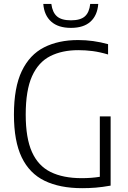

<svg xmlns="http://www.w3.org/2000/svg" viewBox="-20 -953 654 978"><path d="M398.5 5.5Q285 5.5 207.5 -32Q130 -69.5 90.5 -151.8Q51 -234 51 -369Q51 -507.5 91 -591Q131 -674.5 204.5 -711.8Q278 -749 378 -749Q455 -749 530.5 -728V-675.5Q488.5 -688 452 -692.8Q415.5 -697.5 379 -697.5Q296 -697.5 235.8 -667Q175.5 -636.5 143.2 -564.8Q111 -493 111 -369Q111 -249.5 142.8 -178.8Q174.5 -108 238 -76.8Q301.5 -45.5 396 -45.5Q446.5 -45.5 488.5 -52.5V-360H543.5V-7.5Q501.5 0 467.5 2.8Q433.5 5.5 398.5 5.5ZM341.5 -811Q276.5 -811 240.8 -843Q205 -875 200.5 -933H241.5Q247 -890 270 -869.8Q293 -849.5 341.5 -849.5Q390 -849.5 412.5 -869.8Q435 -890 439.5 -933H480.5Q476 -874.5 441 -842.8Q406 -811 341.5 -811Z"/></svg>

Font: Encode Sans Semi Condensed Light
Style: Regular
Weight: 300
Width: 4
Designer: Multiple Designers
Foundry: Impallari Type
Version: Version 3.000; ttfautohint (v1.8.3) -l 8 -r 50 -G 200 -x 14 